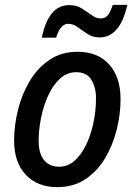

<svg xmlns="http://www.w3.org/2000/svg" viewBox="-20 -761 554 790"><path d="M216 9Q134 9 86 -42Q38 -93 38 -183Q38 -243 53.5 -307Q69 -371 101 -425.5Q133 -480 182.5 -514Q232 -548 299 -548Q382 -548 429 -496Q476 -444 476 -353Q476 -290 460 -226.5Q444 -163 412 -109.5Q380 -56 331 -23.5Q282 9 216 9ZM224 -75Q258 -75 285.5 -98.5Q313 -122 333 -162.5Q353 -203 364 -253.5Q375 -304 375 -358Q375 -401 356 -432.5Q337 -464 293 -464Q256 -464 227 -437.5Q198 -411 178.5 -368.5Q159 -326 149 -276.5Q139 -227 139 -181Q139 -130 161 -102.5Q183 -75 224 -75ZM152 -606Q165 -671 193 -705.5Q221 -740 266 -740Q295 -740 317 -726Q339 -712 357.5 -698.5Q376 -685 394 -685Q412 -685 423 -697.5Q434 -710 444 -741H504Q488 -671 459 -639Q430 -607 390 -607Q362 -607 340.5 -621Q319 -635 300 -649Q281 -663 261 -663Q228 -663 211 -606Z"/></svg>

Font: Noto Sans SemiCondensed Medium
Style: Italic
Weight: 500
Width: 4
Italic angle: -12°
Designer: Monotype Design Team
Foundry: Monotype Imaging Inc.
Version: Version 2.013; ttfautohint (v1.8.4.7-5d5b)